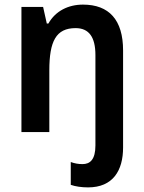

<svg xmlns="http://www.w3.org/2000/svg" viewBox="-20 -573 624 833"><path d="M362 240C470 240 514 167 514 67V-354C514 -487 453 -553 340 -553C277 -553 221 -526 190 -471H183L167 -543H73V0H194V-267C194 -394 223 -451 308 -451C366 -451 394 -412 394 -334V58C394 119 371 139 338 139C319 139 304 136 287 130V229C307 236 334 240 362 240Z"/></svg>

Font: Noto Sans Armenian SemiCondensed SemiBold
Style: Regular
Weight: 600
Width: 4
Designer: Monotype Design Team
Foundry: Monotype Imaging Inc.
Version: Version 2.008